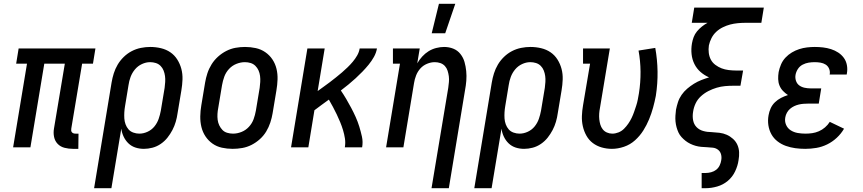

<svg xmlns="http://www.w3.org/2000/svg" viewBox="-20 -775 4540 1010"><path d="M364 8Q341 8 319.5 2.5Q298 -3 283.5 -18Q269 -33 264.5 -54.5Q260 -76 264 -99L321 -440H213L140 0H49L122 -440H65L78 -520H482L469 -440H412L355 -99Q354 -93 354.5 -88Q355 -83 358.5 -79Q362 -75 367 -73.5Q372 -72 378 -72H393L392 8Z M475 215 567 -341Q571 -365 578.5 -389Q586 -413 599 -435Q612 -457 631 -475.5Q650 -494 673 -506Q696 -518 721 -523Q746 -528 770 -528Q799 -528 826.5 -521.5Q854 -515 876 -500Q898 -485 912.5 -462Q927 -439 934 -412.5Q941 -386 940 -357Q939 -328 934 -299L914 -179Q911 -157 904.5 -134.5Q898 -112 887 -91Q876 -70 861 -51Q846 -32 825.5 -18Q805 -4 782 2Q759 8 737 8Q713 8 692 1Q671 -6 655.5 -21Q640 -36 630.5 -56Q621 -76 618 -98L566 215ZM713 -72Q735 -72 756.5 -82Q778 -92 792.5 -110Q807 -128 814.5 -149.5Q822 -171 826 -193L846 -313Q848 -328 849 -344Q850 -360 848 -375Q846 -390 840.5 -404Q835 -418 824.5 -428.5Q814 -439 799.5 -443.5Q785 -448 770 -448H769Q748 -448 726.5 -438Q705 -428 690 -410Q675 -392 667 -370.5Q659 -349 656 -327L638 -218Q635 -201 634 -184.5Q633 -168 634 -152Q635 -136 640.5 -121Q646 -106 656 -94.5Q666 -83 681.5 -77.5Q697 -72 713 -72Z M1204 8Q1175 8 1147.5 2Q1120 -4 1098 -19.5Q1076 -35 1061 -57.5Q1046 -80 1039.5 -107Q1033 -134 1033.5 -163Q1034 -192 1039 -221L1059 -341Q1063 -365 1071 -389.5Q1079 -414 1093 -436.5Q1107 -459 1127 -477Q1147 -495 1170.5 -507Q1194 -519 1219 -523.5Q1244 -528 1269 -528Q1298 -528 1325.5 -522Q1353 -516 1375.5 -500.5Q1398 -485 1413 -462.5Q1428 -440 1434.5 -413Q1441 -386 1440 -357Q1439 -328 1434 -299L1414 -179Q1410 -155 1402 -130.5Q1394 -106 1380.5 -83.5Q1367 -61 1347 -43Q1327 -25 1303.5 -13Q1280 -1 1254.5 3.5Q1229 8 1204 8ZM1206 -72Q1228 -72 1250.5 -81Q1273 -90 1289.5 -108Q1306 -126 1314 -148Q1322 -170 1326 -193L1346 -313Q1348 -328 1349 -344Q1350 -360 1348 -375.5Q1346 -391 1340 -404.5Q1334 -418 1323.5 -428.5Q1313 -439 1298.5 -443.5Q1284 -448 1268 -448Q1246 -448 1223.5 -439Q1201 -430 1184.5 -412Q1168 -394 1160 -372Q1152 -350 1148 -327L1128 -207Q1125 -192 1124 -176Q1123 -160 1125 -144.5Q1127 -129 1133.5 -115.5Q1140 -102 1150 -91.5Q1160 -81 1175 -76.5Q1190 -72 1206 -72Z M1511 0 1597 -520H1688L1651 -296Q1667 -308 1683.5 -319.5Q1700 -331 1715.5 -343Q1731 -355 1747.5 -368Q1764 -381 1779 -394Q1794 -407 1808.5 -421Q1823 -435 1836 -450.5Q1849 -466 1859 -483.5Q1869 -501 1872 -520H1963Q1959 -497 1947 -475.5Q1935 -454 1919 -434.5Q1903 -415 1886 -397.5Q1869 -380 1850.5 -363Q1832 -346 1813 -330.5Q1794 -315 1773 -299Q1788 -277 1801.5 -254Q1815 -231 1827.5 -207.5Q1840 -184 1851 -159.5Q1862 -135 1870 -109Q1878 -83 1884 -56Q1890 -29 1885 0H1794Q1798 -24 1794.5 -46.5Q1791 -69 1784.5 -90.5Q1778 -112 1769.5 -132.5Q1761 -153 1751.5 -173Q1742 -193 1731.5 -212.5Q1721 -232 1710 -251Q1691 -237 1671.5 -223Q1652 -209 1634 -195L1602 0Z M2250 215 2338 -313Q2340 -328 2341.5 -343.5Q2343 -359 2341 -374Q2339 -389 2334.5 -403Q2330 -417 2320.5 -427.5Q2311 -438 2297 -443Q2283 -448 2267 -448Q2247 -448 2226.5 -439.5Q2206 -431 2191.5 -415Q2177 -399 2169 -378.5Q2161 -358 2158 -338L2102 0H2011L2084 -440H2047V-520H2188L2175 -442Q2186 -461 2201 -477.5Q2216 -494 2234.5 -505.5Q2253 -517 2274.5 -522.5Q2296 -528 2316 -528Q2342 -528 2364.5 -519Q2387 -510 2402 -491Q2417 -472 2423.5 -449Q2430 -426 2432.5 -401Q2435 -376 2433 -350.5Q2431 -325 2426 -299L2341 215ZM2251 -600 2289 -755H2375L2322 -600Z M2475 215 2567 -341Q2571 -365 2578.5 -389Q2586 -413 2599 -435Q2612 -457 2631 -475.5Q2650 -494 2673 -506Q2696 -518 2721 -523Q2746 -528 2770 -528Q2799 -528 2826.5 -521.5Q2854 -515 2876 -500Q2898 -485 2912.5 -462Q2927 -439 2934 -412.5Q2941 -386 2940 -357Q2939 -328 2934 -299L2914 -179Q2911 -157 2904.5 -134.5Q2898 -112 2887 -91Q2876 -70 2861 -51Q2846 -32 2825.5 -18Q2805 -4 2782 2Q2759 8 2737 8Q2713 8 2692 1Q2671 -6 2655.5 -21Q2640 -36 2630.5 -56Q2621 -76 2618 -98L2566 215ZM2713 -72Q2735 -72 2756.5 -82Q2778 -92 2792.5 -110Q2807 -128 2814.5 -149.5Q2822 -171 2826 -193L2846 -313Q2848 -328 2849 -344Q2850 -360 2848 -375Q2846 -390 2840.5 -404Q2835 -418 2824.5 -428.5Q2814 -439 2799.5 -443.5Q2785 -448 2770 -448H2769Q2748 -448 2726.5 -438Q2705 -428 2690 -410Q2675 -392 2667 -370.5Q2659 -349 2656 -327L2638 -218Q2635 -201 2634 -184.5Q2633 -168 2634 -152Q2635 -136 2640.5 -121Q2646 -106 2656 -94.5Q2666 -83 2681.5 -77.5Q2697 -72 2713 -72Z M3199 8Q3171 8 3145 0.5Q3119 -7 3098.5 -22.5Q3078 -38 3065 -61Q3052 -84 3046 -110.5Q3040 -137 3041 -164.5Q3042 -192 3047 -221L3084 -440H3047V-520H3188L3136 -207Q3133 -192 3132 -177Q3131 -162 3132.5 -147.5Q3134 -133 3138 -119.5Q3142 -106 3150.5 -95Q3159 -84 3172.5 -78Q3186 -72 3201 -72Q3217 -72 3233.5 -78.5Q3250 -85 3262.5 -97.5Q3275 -110 3285 -124.5Q3295 -139 3302.5 -154.5Q3310 -170 3315.5 -186Q3321 -202 3326.5 -218.5Q3332 -235 3335 -251Q3338 -267 3341 -284Q3350 -341 3349.5 -398Q3349 -455 3339 -509L3427 -523Q3438 -462 3439 -399Q3440 -336 3430 -271Q3424 -240 3415.5 -209Q3407 -178 3394.5 -147.5Q3382 -117 3364 -88.5Q3346 -60 3320.5 -37Q3295 -14 3262.5 -3Q3230 8 3199 8Z M3671 215V135H3692Q3706 135 3721 131Q3736 127 3747.5 118Q3759 109 3765.5 95.5Q3772 82 3774 68Q3777 52 3773 37Q3769 22 3757.5 13Q3746 4 3731 2Q3716 0 3700 -0.5Q3684 -1 3668.5 -2.5Q3653 -4 3639 -8Q3625 -12 3611.5 -18.5Q3598 -25 3586.5 -34Q3575 -43 3565 -54Q3555 -65 3549 -78Q3543 -91 3539 -105.5Q3535 -120 3533.5 -135.5Q3532 -151 3533 -166.5Q3534 -182 3536 -198Q3540 -218 3546.5 -238Q3553 -258 3565.5 -276Q3578 -294 3595 -308.5Q3612 -323 3630.5 -334.5Q3649 -346 3669.5 -354Q3690 -362 3710 -368Q3685 -379 3665 -396.5Q3645 -414 3633 -438Q3621 -462 3618 -490Q3615 -518 3620 -547Q3623 -564 3629 -580Q3635 -596 3646.5 -610Q3658 -624 3672.5 -635.5Q3687 -647 3702 -655H3619L3632 -735H3998L3985 -655H3900Q3881 -655 3860.5 -653Q3840 -651 3821 -646Q3802 -641 3782.5 -631.5Q3763 -622 3747.5 -607.5Q3732 -593 3722.5 -574Q3713 -555 3709 -536Q3706 -516 3708.5 -496.5Q3711 -477 3719.5 -461Q3728 -445 3743.5 -433.5Q3759 -422 3776 -415.5Q3793 -409 3813 -406.5Q3833 -404 3853 -404H3889L3875 -324H3839Q3816 -324 3794 -322Q3772 -320 3750 -313.5Q3728 -307 3706.5 -296Q3685 -285 3667 -268.5Q3649 -252 3639 -230.5Q3629 -209 3626 -187Q3622 -164 3626 -142.5Q3630 -121 3644 -106.5Q3658 -92 3679 -86Q3700 -80 3723 -80Q3744 -79 3764.5 -76.5Q3785 -74 3803 -66Q3821 -58 3836 -44.5Q3851 -31 3859 -13Q3867 5 3868 25.5Q3869 46 3865 68Q3861 97 3847 126.5Q3833 156 3808.5 176.5Q3784 197 3753 206Q3722 215 3692 215Z M4216 8Q4189 8 4163.5 4.5Q4138 1 4114 -7.5Q4090 -16 4070 -31.5Q4050 -47 4038 -68.5Q4026 -90 4022 -116Q4018 -142 4023 -169Q4026 -187 4034 -205Q4042 -223 4056.5 -237Q4071 -251 4088.5 -260Q4106 -269 4125 -275Q4111 -284 4099 -296.5Q4087 -309 4080.5 -325Q4074 -341 4073.5 -359Q4073 -377 4076 -396Q4080 -416 4088.5 -436Q4097 -456 4112 -472Q4127 -488 4145.5 -499Q4164 -510 4184 -516.5Q4204 -523 4225 -525.5Q4246 -528 4266 -528Q4288 -528 4309.5 -525.5Q4331 -523 4351.5 -516.5Q4372 -510 4389.5 -498.5Q4407 -487 4419 -470.5Q4431 -454 4435 -432.5Q4439 -411 4435 -389L4434 -383H4344L4345 -386Q4347 -401 4341 -414.5Q4335 -428 4323 -435.5Q4311 -443 4296 -445.5Q4281 -448 4266 -448Q4250 -448 4234 -445.5Q4218 -443 4202.5 -435Q4187 -427 4177.5 -412.5Q4168 -398 4165 -382Q4162 -366 4167 -350.5Q4172 -335 4184 -326Q4196 -317 4212 -313.5Q4228 -310 4245 -310H4300L4287 -230H4232Q4220 -230 4207 -229Q4194 -228 4181.5 -225Q4169 -222 4157.5 -216.5Q4146 -211 4136 -202.5Q4126 -194 4119.5 -182Q4113 -170 4111 -158Q4107 -137 4115 -118.5Q4123 -100 4139.5 -89.5Q4156 -79 4176 -75.5Q4196 -72 4217 -72Q4235 -72 4252.5 -74.5Q4270 -77 4287.5 -84.5Q4305 -92 4320 -105Q4335 -118 4345 -134L4420 -98Q4405 -72 4382 -50.5Q4359 -29 4331.5 -15.5Q4304 -2 4274.5 3Q4245 8 4216 8Z"/></svg>

Font: Iosevka Curly Slab Medium
Style: Italic
Weight: 500
Italic angle: -9°
Monospace: yes
Designer: Belleve Invis
Foundry: Belleve Invis
Version: Version 22.1.2; ttfautohint (v1.8.4)